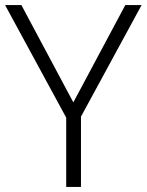

<svg xmlns="http://www.w3.org/2000/svg" viewBox="-20 -827 576 754"><path d="M268 -425 64 -807H0L240 -365V-93H298V-369L536 -807H472Z"/></svg>

Font: Noto Sans Telugu UI Light
Style: Regular
Weight: 300
Designer: Jelle Bosma - Monotype Design Team
Foundry: Monotype Imaging Inc.
Version: Version 2.005